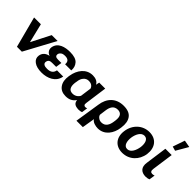

<svg xmlns="http://www.w3.org/2000/svg" viewBox="97 -1890 3099 3099"><g transform="rotate(45 1646.5 -340.0)"><path d="M446 -530 278 -201 198 -530H43L182 0H294L580 -530Z M757 15C888 15 1028 -44 1050 -188H908C896 -118 847 -92 779 -92C753 -92 721 -93 700 -110C685 -123 680 -138 683 -157C691 -208 724 -218 771 -218H859L874 -322H795C770 -322 753 -327 742 -337C732 -347 728 -359 730 -376C732 -394 743 -411 760 -425C777 -440 802 -446 838 -446C907 -446 938 -413 931 -350H1072C1077 -405 1064 -452 1029 -491C995 -529 935 -548 849 -548C737 -548 604 -517 582 -388C578 -355 585 -327 604 -305C618 -288 636 -276 660 -269C593 -256 543 -219 532 -148C525 -99 542 -60 583 -30C624 0 681 15 757 15Z M1300 10C1376 10 1430 -14 1475 -76H1477C1484 -6 1530 11 1593 16C1630 16 1661 9 1671 3L1686 -99C1676 -95 1662 -91 1651 -91C1637 -91 1627 -95 1620 -104C1613 -113 1611 -129 1615 -154L1667 -530H1530L1518 -471H1516C1491 -524 1429 -541 1375 -541C1223 -541 1135 -411 1113 -273L1110 -258C1097 -176 1108 -112 1143 -63C1178 -14 1230 10 1300 10ZM1351 -99C1312 -99 1285 -112 1271 -138C1255 -164 1251 -200 1256 -249L1262 -283C1267 -331 1281 -367 1306 -393C1328 -419 1358 -432 1396 -432C1442 -432 1485 -408 1499 -362L1473 -172C1448 -126 1403 -99 1351 -99Z M1705 165H1851L1887 -53C1913 -6 1986 10 2035 10C2188 10 2275 -121 2293 -260L2295 -277C2306 -359 2295 -423 2260 -472C2224 -522 2163 -546 2075 -546C1901 -546 1794 -434 1772 -265ZM2009 -99C1981 -99 1959 -106 1940 -122C1920 -136 1909 -153 1905 -172L1920 -284C1931 -365 1962 -434 2054 -434C2091 -434 2117 -421 2134 -396C2150 -371 2154 -334 2148 -285L2143 -250C2132 -172 2098 -99 2009 -99Z M2591 10C2749 10 2869 -104 2892 -262C2914 -424 2828 -540 2669 -540C2516 -540 2392 -428 2369 -262C2346 -103 2434 10 2591 10ZM2607 -90C2527 -90 2512 -188 2523 -268C2535 -348 2576 -441 2654 -441C2733 -441 2750 -348 2739 -268C2727 -187 2686 -90 2607 -90Z M3131 15C3163 15 3193 8 3208 0L3223 -101C3209 -96 3193 -92 3178 -92C3160 -92 3148 -97 3140 -108C3131 -118 3129 -138 3133 -165L3184 -530H3040L2989 -162C2979 -101 2990 -57 3016 -28C3042 0 3081 15 3131 15ZM3174 -618 3293 -823 3170 -845 3099 -639Z"/></g></svg>

Font: Cheyenne Sans
Style: Bold Italic
Weight: 700
Italic angle: -8.13011°
Designer: The Public Sans project authors (U.S. Web Design System), Libre Franklin designed by Pablo Impallari and Rodrigo Fuenzal
Foundry: The Cheyenne Sans Project Authors
Version: Version 2.007